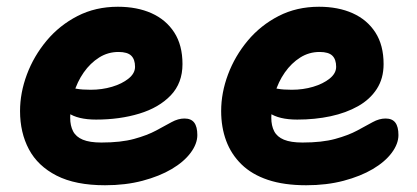

<svg xmlns="http://www.w3.org/2000/svg" viewBox="-20 -539 1236 569"><path d="M291.4 10Q203.6 10 147.8 -18.5Q92 -47 65.7 -96.5Q39.4 -146 39.4 -210Q39.4 -264 59.8 -318.5Q80.2 -373 118.2 -418.5Q156.2 -464 209.7 -491.5Q263.2 -519 329.4 -519Q386.2 -519 429.1 -499.8Q472 -480.6 496.4 -442.9Q520.8 -405.2 520.8 -349Q520.8 -292.8 486 -256.4Q451.2 -220 393 -202.3Q334.8 -184.6 264.8 -184.6Q210.8 -184.6 181.9 -204.4Q153 -224.2 153 -250.2Q153 -264.4 159.7 -271.5Q166.4 -278.6 182 -278.6Q193 -278.6 208 -275.8Q223 -273 248.8 -273Q282.2 -273 311.9 -281.8Q341.6 -290.6 360.9 -306.1Q380.2 -321.6 380.2 -341Q380.2 -363 368.9 -374Q357.6 -385 331.2 -385Q299.8 -385 273.7 -368.5Q247.6 -352 228.2 -324.4Q208.8 -296.8 198.4 -261.8Q188 -226.8 188 -189.8Q188 -166.6 196.6 -150Q205.2 -133.4 225.5 -125Q245.8 -116.6 280.4 -116.6Q338.2 -116.6 377.3 -127.3Q416.4 -138 442.7 -152.2Q469 -166.4 488.5 -177.1Q508 -187.8 526.6 -187.8Q546.4 -187.8 555.6 -175.6Q564.8 -163.4 564.8 -138.8Q564.8 -112.8 544.9 -86.1Q525 -59.4 488.8 -38Q452.6 -16.6 402.4 -3.3Q352.2 10 291.4 10Z M887.4 10Q821.6 10 773.9 -6Q726.2 -22 695.6 -52Q665 -82 650.2 -122Q635.4 -162 635.4 -210Q635.4 -264 655.8 -318.5Q676.2 -373 714.2 -418.5Q752.2 -464 805.7 -491.5Q859.2 -519 925.4 -519Q982.2 -519 1025.1 -499.8Q1068 -480.6 1092.4 -442.9Q1116.8 -405.2 1116.8 -349Q1116.8 -306.6 1096.7 -275.5Q1076.6 -244.4 1041.2 -224.4Q1005.8 -204.4 959.7 -194.5Q913.6 -184.6 860.8 -184.6Q806.8 -184.6 777.9 -204.4Q749 -224.2 749 -250.2Q749 -264.4 755.7 -271.5Q762.4 -278.6 778 -278.6Q789 -278.6 804 -275.8Q819 -273 844.8 -273Q878.2 -273 907.9 -281.8Q937.6 -290.6 956.9 -306.1Q976.2 -321.6 976.2 -341Q976.2 -363 964.9 -374Q953.6 -385 927.2 -385Q895.8 -385 869.7 -368.5Q843.6 -352 824.2 -324.4Q804.8 -296.8 794.4 -261.8Q784 -226.8 784 -189.8Q784 -166.6 792.6 -150Q801.2 -133.4 821.5 -125Q841.8 -116.6 876.4 -116.6Q934.2 -116.6 973.3 -127.3Q1012.4 -138 1038.7 -152.2Q1065 -166.4 1084.5 -177.1Q1104 -187.8 1122.6 -187.8Q1142.4 -187.8 1151.6 -175.6Q1160.8 -163.4 1160.8 -138.8Q1160.8 -112.8 1140.9 -86.1Q1121 -59.4 1084.8 -38Q1048.6 -16.6 998.4 -3.3Q948.2 10 887.4 10Z"/></svg>

Font: Shantell Sans Light
Style: Regular
Weight: 300
Designer: Stephen Nixon, Anya Danilova, Shantell Martin
Foundry: Arrow Type
Version: Version 1.011;[c5ecc13dd]